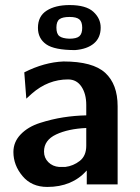

<svg xmlns="http://www.w3.org/2000/svg" viewBox="-20 -729 555 759"><path d="M130 -619Q130 -665 164.5 -687Q199 -709 255 -709Q320 -709 349 -682.5Q378 -656 378 -620Q378 -580 351.5 -557.5Q325 -535 277 -531Q195 -531 162.5 -554Q130 -577 130 -619ZM203 -620Q203 -595 215 -586Q227 -577 254 -576Q283 -576 294 -586Q305 -596 305 -619Q305 -643 293.5 -652.5Q282 -662 255 -662Q227 -662 215 -653Q203 -644 203 -620ZM33 -128Q33 -168 62 -198Q91 -228 138 -243Q185 -258 230 -265Q275 -272 321 -273V-314Q321 -358 302 -386.5Q283 -415 249 -415Q170 -415 106 -359L84 -339L76 -443Q155 -483 231 -486Q347 -486 396 -441Q445 -396 445 -309V0H323V-55Q265 10 167 10Q105 10 69 -33Q33 -76 33 -128ZM154 -130Q154 -105 171 -88Q188 -71 214 -69H238Q270 -73 295.5 -93Q321 -113 321 -153V-223Q250 -220 202 -197.5Q154 -175 154 -130Z"/></svg>

Font: Coval
Style: Bold
Weight: 700
Foundry: Context Ltd
Version: Version 001.000